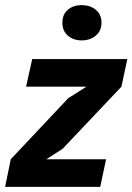

<svg xmlns="http://www.w3.org/2000/svg" viewBox="-33 -731 518 751"><path d="M9 -108 234 -347 305 -392H69L93 -500H465L442 -392L212 -149L148 -108H382L359 0H-13ZM211 -642Q211 -675 232.5 -693Q254 -711 287 -711Q319 -711 341.5 -693Q364 -675 364 -642Q364 -610 341.5 -591.5Q319 -573 287 -573Q254 -573 232.5 -591.5Q211 -610 211 -642Z"/></svg>

Font: PT Sans
Style: Bold Italic
Weight: 700
Italic angle: -12°
Designer: A.Korolkova, O.Umpeleva, V.Yefimov
Foundry: ParaType Ltd
Version: Version 2.003W OFL